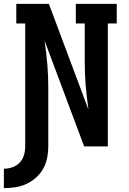

<svg xmlns="http://www.w3.org/2000/svg" viewBox="-43 -755 663 990"><path d="M-23 215V115Q-1 115 21 107.5Q43 100 58.5 83.5Q74 67 80.5 45Q87 23 87 0V-634H41V-735H209L413 -190Q409 -221 405 -252.5Q401 -284 398.5 -315.5Q396 -347 395 -378.5Q394 -410 394 -441V-634H348V-735H559V-634H513V0H391L187 -545Q191 -514 195 -482.5Q199 -451 201.5 -419.5Q204 -388 205 -356.5Q206 -325 206 -294V0Q206 30 200 59.5Q194 89 179.5 115Q165 141 142.5 161Q120 181 93 193.5Q66 206 36 210.5Q6 215 -23 215Z"/></svg>

Font: Iosevka Curly Slab Extended
Style: Bold
Weight: 700
Width: 7
Monospace: yes
Designer: Belleve Invis
Foundry: Belleve Invis
Version: Version 11.1.0; ttfautohint (v1.8.3)